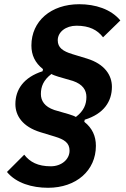

<svg xmlns="http://www.w3.org/2000/svg" viewBox="-20 -730 597 911"><path d="M435 -38C435 -84 418 -122 380 -152L382 -162C473 -190 511 -249 511 -318C511 -373 477 -426 393 -452L324 -473C278 -487 254 -504 254 -539C254 -578 292 -608 343 -608C404 -608 442 -588 469 -553L551 -633C506 -687 432 -710 356 -710C222 -710 129 -630 129 -514C129 -469 146 -432 184 -402L182 -392C92 -363 53 -305 53 -236C53 -181 87 -129 171 -103L240 -82C286 -68 310 -52 310 -15C310 26 272 59 221 59C160 59 122 39 95 4L13 86C57 139 132 161 208 161C342 161 435 79 435 -38ZM390 -270C390 -235 378 -204 340 -175C332 -180 322 -183 307 -188L238 -208C191 -224 174 -252 174 -284C174 -319 186 -350 224 -379C232 -374 242 -371 257 -366L326 -346C373 -330 390 -302 390 -270Z"/></svg>

Font: LVC Sans
Style: Bold Italic
Weight: 700
Italic angle: -11.31°
Designer: Mike Abbink, Paul van der Laan, Pieter van Rosmalen
Foundry: Bold Monday
Version: Version 3.0